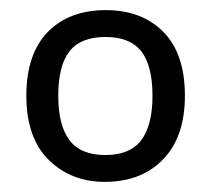

<svg xmlns="http://www.w3.org/2000/svg" viewBox="-20 -742 416 379"><path d="M345 -553Q345 -472 302 -427.5Q259 -383 187 -383Q120 -383 76 -426.5Q32 -470 32 -553Q32 -635 74 -678.5Q116 -722 189 -722Q260 -722 302.5 -679Q345 -636 345 -553ZM95 -553Q95 -495 117 -465.5Q139 -436 188 -436Q237 -436 259 -465.5Q281 -495 281 -553Q281 -612 259 -640.5Q237 -669 188 -669Q139 -669 117 -640.5Q95 -612 95 -553Z"/></svg>

Font: Noto Sans Syriac Eastern
Style: Regular
Weight: 400
Designer: Patrick Giasson and the Monotype Design Team
Foundry: Monotype Imaging Inc.
Version: Version 3.001; ttfautohint (v1.8.4.7-5d5b)